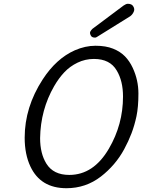

<svg xmlns="http://www.w3.org/2000/svg" viewBox="-20 -969 743 1003"><path d="M462.9 -818.4 626 -940.4Q638.7 -949.2 647.9 -949.2Q669.4 -949.2 676.8 -934.6Q685.1 -920.9 678.2 -906.5Q671.4 -892.1 659.7 -883.8L487.8 -776.9Q481.4 -772.5 477.1 -772.5Q460.4 -772.5 455.1 -782.2Q447.3 -795.9 451.9 -804.2Q456.5 -812.5 462.9 -818.4ZM548.8 -192.4Q622.6 -318.4 622.6 -464.8Q622.6 -545.9 589.8 -600.6Q554.7 -661.1 470.7 -661.1Q425.3 -661.1 385 -641.6Q344.7 -622.1 315.7 -591.1Q286.6 -560.1 262.7 -518.6Q191.9 -395.5 189.5 -247.6Q189.5 -167 222.2 -114.3Q258.8 -55.2 341.8 -55.2Q468.8 -55.2 548.8 -192.4ZM108.9 -249.5Q108.9 -409.2 203.1 -554.2Q273.9 -663.1 370.6 -706.1Q425.3 -730 479 -730Q532.7 -730 570.6 -714.8Q608.4 -699.7 632.8 -674.6Q657.2 -649.4 673.3 -614.7Q703.1 -550.8 703.1 -480.2Q703.1 -409.7 692.9 -361.6Q682.6 -313.5 667 -272.5Q651.4 -231.4 628.7 -189.5Q606 -147.5 575 -111.3Q543.9 -75.2 507.3 -46.9Q428.2 14.2 327.1 14.2Q191.9 14.2 138.7 -99.6Q108.9 -163.1 108.9 -249.5Z"/></svg>

Font: Tuffy
Style: Italic
Weight: 400
Italic angle: -12°
Designer: Thatcher Ulrich, Karoly Barta and Michael Everson
Version: Version 001.271